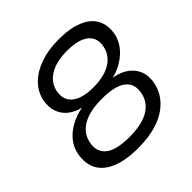

<svg xmlns="http://www.w3.org/2000/svg" viewBox="-186 -874 1042 1042"><g transform="rotate(-45 335.5 -352.5)"><path d="M299 9Q204 9 142.5 -16.5Q81 -42 56.5 -89.5Q32 -137 45 -204Q54 -245 80.5 -277Q107 -309 147 -331Q187 -353 237 -362Q195 -372 164.5 -396Q134 -420 121.5 -456.5Q109 -493 117 -539Q129 -593 168 -632Q207 -671 268.5 -692.5Q330 -714 407 -714Q494 -714 551 -691Q608 -668 632 -623.5Q656 -579 644 -515Q635 -477 610.5 -446Q586 -415 550 -392.5Q514 -370 470 -359Q519 -351 553.5 -327Q588 -303 603 -265Q618 -227 608 -178Q596 -120 555 -77.5Q514 -35 449.5 -13Q385 9 299 9ZM307 -67Q400 -67 453.5 -97.5Q507 -128 520 -187Q534 -252 491 -286Q448 -320 348 -320Q254 -320 200.5 -289.5Q147 -259 134 -200Q121 -135 164 -101Q207 -67 307 -67ZM359 -396Q414 -396 454.5 -409.5Q495 -423 520.5 -449Q546 -475 554 -513Q566 -573 525.5 -605.5Q485 -638 398 -638Q317 -638 266.5 -608.5Q216 -579 204 -524Q192 -463 232.5 -429.5Q273 -396 359 -396Z"/></g></svg>

Font: Nunito Sans 7pt SemiExpanded
Style: Italic
Weight: 400
Width: 6
Italic angle: -9°
Designer: Vernon Adams
Foundry: Vernon Adams
Version: Version 3.101;gftools[0.9.27]